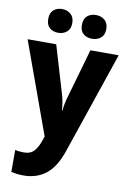

<svg xmlns="http://www.w3.org/2000/svg" viewBox="-106 -821 754 1123"><g transform="rotate(10 271.5 -259.0)"><path d="M1 -549H171L257 -260Q268 -220 271 -174H274Q278 -216 291 -259L374 -549H542L337 54Q305 151 250 195.5Q195 240 115 240Q92 240 74 237.5Q56 235 42 232V101Q52 104 65.5 105.5Q79 107 94 107Q134 107 155.5 82.5Q177 58 192 12L198 -6ZM99 -687Q99 -723 119 -740.5Q139 -758 170 -758Q200 -758 221 -740Q242 -722 242 -687Q242 -652 221 -634.5Q200 -617 170 -617Q139 -617 119 -634.5Q99 -652 99 -687ZM299 -687Q299 -723 319.5 -740.5Q340 -758 371 -758Q402 -758 423 -740Q444 -722 444 -687Q444 -652 423 -634.5Q402 -617 371 -617Q339 -617 319 -634.5Q299 -652 299 -687Z"/></g></svg>

Font: Noto Sans Telugu SemiCondensed ExtraBold
Style: Regular
Weight: 800
Width: 4
Designer: Jelle Bosma - Monotype Design Team
Foundry: Monotype Imaging Inc.
Version: Version 2.005; ttfautohint (v1.8.4.7-5d5b)